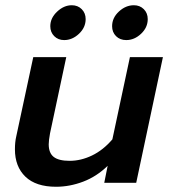

<svg xmlns="http://www.w3.org/2000/svg" viewBox="-20 -698 650 733"><path d="M172 -598Q172 -629 198 -653.5Q224 -678 254 -678Q277 -678 292 -663Q307 -648 307 -625Q307 -593 281.5 -569Q256 -545 225 -545Q202 -545 187 -560Q172 -575 172 -598ZM408 -598Q408 -630 434 -654Q460 -678 491 -678Q514 -678 529 -663Q544 -648 544 -625Q544 -593 518.5 -569Q493 -545 462 -545Q438 -545 423 -560Q408 -575 408 -598ZM37 -128Q37 -156 42 -177L107 -480H233L171 -189Q166 -162 166 -147Q166 -114 185 -99Q204 -84 246 -84Q289 -84 331.5 -104.5Q374 -125 409 -166L476 -480H602L500 0H378L391 -65Q349 -24 297.5 -4.5Q246 15 194 15Q117 15 77 -23.5Q37 -62 37 -128Z"/></svg>

Font: Prompt Medium
Style: Italic
Weight: 500
Italic angle: -12°
Designer: Katatrad Team
Foundry: CadsonDemak
Version: Version 1.001